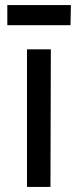

<svg xmlns="http://www.w3.org/2000/svg" viewBox="-20 -741 308 761"><path d="M87 0V-545.5H181.5L180 0ZM9 -641V-721H261L259.5 -641Z"/></svg>

Font: Spline Sans
Style: Regular
Weight: 400
Designer: Eben Sorkin, Mirko Velimirovic
Foundry: Sorkin Type
Version: Version 1.001